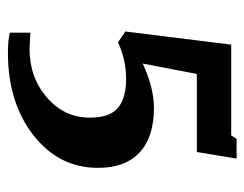

<svg xmlns="http://www.w3.org/2000/svg" viewBox="-88 -426 632 497"><g transform="rotate(90 228.5 -177.0)"><path d="M64 61Q70 61 85 62Q100 63 106 63Q180 63 232 18Q284 -27 284 -93Q284 -145 258.5 -166Q233 -187 184 -187Q135 -187 89 -166L61 -185L95 -459H330L339 -473H390L373 -370H171L144 -230Q207 -259 259 -259Q334 -259 374 -222Q414 -185 414 -114Q414 -13 329.5 53Q245 119 116 119Q85 119 64 114Z"/></g></svg>

Font: Aikya
Style: Bold
Weight: 700
Designer: Neelakash Kshetrimayum (Latin subset based on Merriweather by Eben Sorkin)
Foundry: Brand New Type
Version: Version 1.00 b005